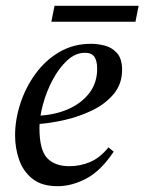

<svg xmlns="http://www.w3.org/2000/svg" viewBox="-20 -630 498 662"><path d="M179 12Q124 12 92 -13.5Q60 -39 46 -79Q32 -119 32 -163Q32 -217 50 -272.5Q68 -328 102 -375Q136 -422 184.5 -450.5Q233 -479 294 -479Q316 -479 340.5 -473Q365 -467 383 -447.5Q401 -428 401 -389Q401 -341 372.5 -306.5Q344 -272 299 -250Q254 -228 203.5 -216.5Q153 -205 109 -202V-231Q167 -233 213.5 -253Q260 -273 287.5 -308.5Q315 -344 315 -393Q315 -420 305.5 -434Q296 -448 273 -448Q240 -448 211.5 -421.5Q183 -395 161.5 -354.5Q140 -314 128 -269.5Q116 -225 116 -189Q116 -113 142.5 -85Q169 -57 219 -57Q257 -57 291 -71.5Q325 -86 354 -122L372 -107Q327 -40 277 -14Q227 12 179 12ZM447 -555H157L168 -610H458Z"/></svg>

Font: STIX Two Text
Style: Italic
Weight: 400
Italic angle: -12°
Designer: Ross Mills, John Hudson & Paul Hanslow, Tiro Typeworks Ltd; with prior portions MicroPress Inc. and Coen Hoffman, Elsevi
Foundry: Tiro Typeworks Ltd
Version: Version 2.13 b171